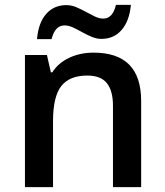

<svg xmlns="http://www.w3.org/2000/svg" viewBox="-20 -765 675 785"><path d="M557.1 0H441.9V-332Q441.9 -394.5 416.7 -425.3Q391.6 -456.1 336.9 -456.1Q264.2 -456.1 230.5 -413.1Q196.8 -370.1 196.8 -269V0H82V-540H171.9L188 -469.2H193.8Q218.3 -507.8 263.2 -528.8Q308.1 -549.8 362.8 -549.8Q557.1 -549.8 557.1 -352.1ZM395 -606Q374.5 -606 354.7 -614.5Q335 -623 315.9 -633.5Q296.9 -644 278.8 -652.6Q260.7 -661.1 244.1 -661.1Q204.6 -661.1 190.9 -605H131.3Q137.2 -672.9 169.2 -708.5Q201.2 -744.1 251 -744.1Q272 -744.1 292 -735.6Q312 -727.1 331.1 -716.6Q350.1 -706.1 367.9 -697.5Q385.7 -689 402.3 -689Q440.9 -689 454.1 -745.1H515.1Q509.3 -679.7 477.5 -642.8Q445.8 -606 395 -606Z"/></svg>

Font: f1_25842          
Style: Regular
Weight: 600
Foundry: Ascender Corporation
Version: Version 1.10